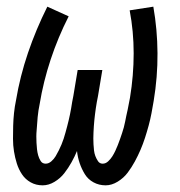

<svg xmlns="http://www.w3.org/2000/svg" viewBox="-20 -548 540 576"><path d="M108 8Q88 8 72 -1Q56 -10 46 -25Q36 -40 30.5 -57.5Q25 -75 22 -93.5Q19 -112 19 -131.5Q19 -151 19.5 -170Q20 -189 22 -208.5Q24 -228 28 -247Q40 -319 64 -389.5Q88 -460 122 -528L186 -499Q154 -436 132 -369.5Q110 -303 99 -236Q97 -227 95.5 -217Q94 -207 93 -197Q92 -187 91.5 -177.5Q91 -168 90 -158Q89 -148 89 -138.5Q89 -129 89.5 -119.5Q90 -110 91 -100.5Q92 -91 94.5 -82Q97 -73 102 -65Q107 -57 117 -57Q126 -57 134 -64Q142 -71 147 -79.5Q152 -88 156.5 -97Q161 -106 164.5 -114.5Q168 -123 171 -132Q174 -141 176.5 -150.5Q179 -160 181.5 -169Q184 -178 186 -187Q188 -196 190 -205Q192 -214 193.5 -223.5Q195 -233 196.5 -242Q198 -251 200 -260L213 -338H287L274 -260Q272 -251 270.5 -242Q269 -233 267.5 -223.5Q266 -214 265 -205Q264 -196 263 -187Q262 -178 261.5 -169Q261 -160 260.5 -151Q260 -142 260 -133Q260 -124 260.5 -115Q261 -106 262 -97Q263 -88 266 -80Q269 -72 274 -64.5Q279 -57 288 -57Q297 -57 304.5 -64Q312 -71 317 -79Q322 -87 326 -95.5Q330 -104 333.5 -113Q337 -122 340 -130.5Q343 -139 346 -148Q349 -157 351.5 -166Q354 -175 355.5 -183.5Q357 -192 359 -201Q361 -210 363 -219Q365 -228 366.5 -237Q368 -246 370 -255Q381 -322 381 -388Q381 -454 369 -517L440 -528Q452 -460 452.5 -388.5Q453 -317 441 -245Q438 -227 434.5 -208.5Q431 -190 426 -171.5Q421 -153 415 -134.5Q409 -116 401.5 -98.5Q394 -81 384.5 -63.5Q375 -46 363 -30Q351 -14 333 -3Q315 8 297 8Q277 8 260.5 -1Q244 -10 234.5 -25.5Q225 -41 219 -58.5Q213 -76 211 -95Q204 -78 194.5 -61Q185 -44 173 -28.5Q161 -13 143.5 -2.5Q126 8 108 8Z"/></svg>

Font: Iosevka Fixed
Style: Italic
Weight: 400
Italic angle: -9°
Monospace: yes
Designer: Belleve Invis
Foundry: Belleve Invis
Version: Version 33.2.4